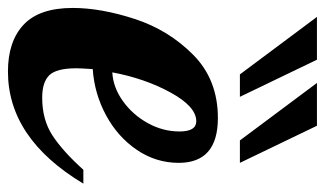

<svg xmlns="http://www.w3.org/2000/svg" viewBox="-196 -608 798 471"><g transform="rotate(90 202.5 -373.0)"><path d="M9 -752H114L205 -563H150ZM171 -752H276L367 -563H312ZM-13 -153Q-13 -222 14 -305Q41 -388 102 -448.5Q163 -509 257 -509Q367 -509 367 -413Q367 -357 335 -310Q303 -263 250 -234.5Q197 -206 137 -202Q135 -172 135 -162Q135 -113 152 -95.5Q169 -78 207 -78Q261 -78 299.5 -103Q338 -128 384 -179H418Q307 6 143 6Q69 6 28 -32.5Q-13 -71 -13 -153ZM290 -415Q290 -456 265 -456Q229 -456 194.5 -393Q160 -330 145 -250Q182 -252 215.5 -276Q249 -300 269.5 -337Q290 -374 290 -415Z"/></g></svg>

Font: Lobster
Style: Regular
Weight: 400
Designer: Impallari Type
Foundry: Impallari Type
Version: Version 2.100